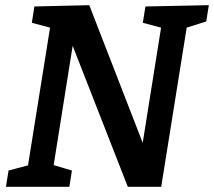

<svg xmlns="http://www.w3.org/2000/svg" viewBox="-20 -722 827 742"><path d="M542 -697 787 -702 777 -639 688 -611 704 -631 603 0H474L251 -570L265 -571L185 -69L177 -87L258 -63L248 0H3L13 -63L104 -87L86 -69L176 -631L189 -611L103 -634L113 -697L325 -702L542 -143L527 -142L605 -631L618 -611L532 -634Z"/></svg>

Font: Bitter Thin SemiBold
Style: Italic
Weight: 600
Italic angle: -9°
Version: Version 2.002